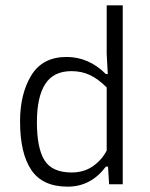

<svg xmlns="http://www.w3.org/2000/svg" viewBox="-20 -689 560 718"><path d="M55 -235Q55 -338 97 -407Q139 -476 229 -476Q312 -476 376 -412H383L379 -488V-669H439V0H388L384 -66H376Q320 9 233 9Q139 9 97 -53.5Q55 -116 55 -235ZM379 -126V-362Q347 -394 316 -408.5Q285 -423 247 -423Q180 -423 149 -374.5Q118 -326 118 -232Q118 -135 146.5 -89.5Q175 -44 248 -44Q294 -44 327.5 -67.5Q361 -91 379 -126Z"/></svg>

Font: Athiti
Style: Regular
Weight: 400
Designer: CadsonDemak Team
Foundry: CadsonDemak
Version: Version 1.032